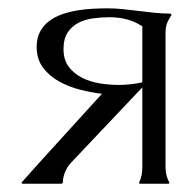

<svg xmlns="http://www.w3.org/2000/svg" viewBox="-20 -445 459 465"><path d="M132.3 -2.9 129.4 0H34.7L31.7 -2Q31.7 -2.4 39.6 -11.2Q47.4 -20 60.3 -34.4Q73.2 -48.8 89.8 -67.1Q106.4 -85.4 124 -104.7Q141.6 -124 158.9 -143.1Q176.3 -162.1 190.4 -177.7Q204.6 -193.4 214.4 -204.1Q224.1 -214.8 227.1 -217.8Q202.6 -220.7 175 -227.5Q147.5 -234.4 123.8 -247.3Q100.1 -260.3 84.5 -280.8Q68.8 -301.3 68.8 -331.5Q68.8 -353 77.1 -368.4Q85.4 -383.8 99.1 -394Q112.8 -404.3 130.4 -410.4Q147.9 -416.5 167 -419.7Q186 -422.9 204.8 -423.8Q223.6 -424.8 239.3 -424.8Q258.3 -424.8 277.3 -422.9Q296.4 -420.9 315.4 -418.5Q334.5 -416 353.8 -414.1Q373 -412.1 392.1 -412.1L395 -410.6V-408.2Q391.1 -401.9 388.4 -397Q385.7 -392.1 384 -387.2Q382.3 -382.3 381.6 -376.7Q380.9 -371.1 380.9 -363.8V-40.5Q380.9 -19.5 390.1 -2.9V-1Q389.6 -1 388.7 -0.5Q387.7 0 387.2 0H319.8Q319.3 0 318.4 -0.5Q317.4 -1 316.9 -1V-2.9Q321.3 -11.7 323 -21.2Q324.7 -30.8 324.7 -40.5V-233.4L151.4 -50.3Q142.6 -40.5 137.5 -28.1Q132.3 -15.6 132.3 -2.9ZM322.8 -382.3Q305.7 -393.6 285.9 -398.4Q266.1 -403.3 245.6 -403.3Q225.6 -403.3 205.6 -400.6Q185.5 -397.9 169.7 -389.6Q153.8 -381.3 143.8 -366.2Q133.8 -351.1 133.8 -326.2Q133.8 -299.8 146.7 -283Q159.7 -266.1 179.4 -256.3Q199.2 -246.6 222.7 -242.9Q246.1 -239.3 267.1 -239.3Q297.4 -239.3 324.7 -245.6V-382.3Z"/></svg>

Font: CAT Linz
Style: Regular
Weight: 400
Designer: Peter Wiegel
Foundry: Peter Wiegel
Version: Version 1.08